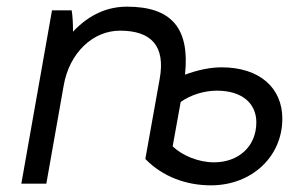

<svg xmlns="http://www.w3.org/2000/svg" viewBox="-20 -551 917 576"><path d="M613 5C734 5 827 -80 827 -195C827 -288 758 -349 645 -349C610 -349 573 -341 535 -327C550 -466 495 -531 361 -531C304 -531 249 -509 199 -456C199 -479 198 -503 195 -520H136L44 0H119L171 -294C188 -393 259 -459 340 -459C434 -459 477 -413 459 -314L416 -74C468 -21 538 5 613 5ZM498 -112 522 -245C551 -266 592 -279 631 -279C706 -279 749 -241 749 -184C749 -111 695 -64 622 -64C576 -64 527 -84 498 -112Z"/></svg>

Font: Fixel Display
Style: Italic
Weight: 400
Italic angle: -10°
Designer: AlfaBravo + MacPaw
Foundry: Kyrylo Tkachov, Marchela Mozhyna, Serhii Makarenko, Maria Weinstein, Zakhar Kryvoshyya
Version: Version 1.210;Glyphs 3.2 (3217)